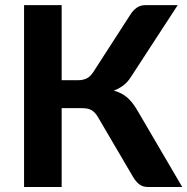

<svg xmlns="http://www.w3.org/2000/svg" viewBox="-20 -746 747 766"><path d="M226 -426H291.5Q311 -426 325.5 -433Q340 -440 352.5 -459L499 -686Q509.5 -703.5 524.5 -714.5Q539.5 -725.5 560.5 -725.5H689L501 -437Q488.5 -417.5 471.5 -404.8Q454.5 -392 434 -384.5Q465.5 -376 487.8 -356.8Q510 -337.5 529.5 -303L707 0H570Q549.5 0 535.5 -10.8Q521.5 -21.5 509.5 -42.5L371 -278.5Q365 -289 358.2 -296Q351.5 -303 343.8 -307.2Q336 -311.5 326.2 -313Q316.5 -314.5 304.5 -314.5H226V0H76V-725.5H226Z"/></svg>

Font: Lato Heavy
Style: Regular
Weight: 800
Designer: Lukasz Dziedzic
Foundry: tyPoland Lukasz Dziedzic
Version: Version 2.007; 2014-02-27